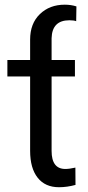

<svg xmlns="http://www.w3.org/2000/svg" viewBox="-20 -782 372 812"><path d="M107.4 -614.7Q107.4 -682.6 148.7 -722.4Q189.9 -762.2 253.9 -762.2Q280.3 -762.2 303.2 -754.9L302.2 -692.4Q292 -696.3 273.4 -696.3Q200.2 -696.3 198.2 -620.1V-528.3H296.9V-458.5H198.2V-144Q198.2 -67.4 256.3 -67.4Q273.4 -67.4 298.8 -73.2L299.3 0Q263.7 9.8 229.5 9.8Q170.9 9.8 139.2 -30.5Q107.4 -70.8 107.4 -144V-458.5H11.2V-528.3H107.4Z"/></svg>

Font: Roboto
Style: Regular
Weight: 400
Designer: Google
Version: Version 2.001047; 2015